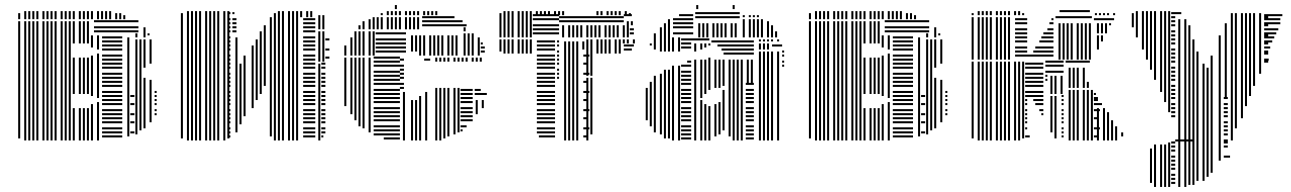

<svg xmlns="http://www.w3.org/2000/svg" viewBox="-20 -556 5111 760"><path d="M60 -8H52V-416H60ZM84 0H76V-416H84ZM100 0H92V-416H100ZM116 0H108V-416H116ZM132 0H124V-416H132ZM156 0H148V-416H156ZM172 0H164V-416H172ZM188 0H180V-416H188ZM204 0H196V-416H204ZM228 0H220V-416H228ZM244 0H236V-416H244ZM260 0H252V-416H260ZM276 0H268V-128H276ZM276 -184H268V-328H276ZM276 -384H268V-416H276ZM300 0H292V-128H300ZM300 -184H292V-328H300ZM300 -384H292V-416H300ZM316 0H308V-128H316ZM316 -184H308V-328H316ZM316 -384H308V-416H316ZM332 0H324V-128H332ZM332 -184H324V-328H332ZM332 -384H324V-416H332ZM348 0H340V-144H348ZM348 -176H340V-336H348ZM348 -368H340V-416H348ZM372 0H364V-152H372ZM372 -168H364V-344H372ZM372 -360H364V-416H372ZM464 -12H384V-20H464ZM464 -28H384V-36H464ZM464 -44H384V-52H464ZM464 -68H384V-76H464ZM464 -84H384V-92H464ZM464 -100H384V-108H464ZM464 -116H384V-124H464ZM464 -140H384V-148H464ZM464 -156H384V-164H464ZM464 -172H384V-180H464ZM464 -188H384V-196H464ZM464 -212H384V-220H464ZM464 -228H384V-236H464ZM464 -244H384V-252H464ZM464 -260H384V-268H464ZM464 -284H384V-292H464ZM464 -300H384V-308H464ZM464 -316H384V-324H464ZM464 -332H384V-340H464ZM464 -356H384V-364H464ZM464 -372H384V-380H464ZM464 -388H384V-396H464ZM464 -404H384V-412H464ZM492 -16H484V-408H492ZM512 -28H496V-36H512ZM512 -68H496V-76H512ZM512 -100H496V-108H512ZM512 -140H496V-148H512ZM512 -172H496V-180H512ZM524 -24H516V-392H524ZM540 -40H532V-392H540ZM556 -48H548V-248H556ZM556 -288H548V-392H556ZM580 -72H572V-240H580ZM580 -304H572V-392H580ZM600 -100H592V-108H600ZM600 -116H592V-124H600ZM600 -140H592V-148H600ZM600 -156H592V-164H600ZM600 -172H592V-180H600ZM600 -188H592V-196H600ZM524 -392H516V-400H524ZM540 -392H532V-400H540ZM556 -392H548V-400H556ZM580 -392H572V-400H580ZM524 -408H516V-424H524ZM556 -408H548V-432H556ZM60 -416H52V-472H60ZM84 -416H76V-472H84ZM100 -416H92V-472H100ZM116 -416H108V-472H116ZM132 -416H124V-472H132ZM156 -416H148V-472H156ZM172 -416H164V-472H172ZM188 -416H180V-472H188ZM204 -416H196V-472H204ZM228 -416H220V-472H228ZM244 -416H236V-472H244ZM260 -416H252V-472H260ZM276 -416H268V-472H276ZM300 -416H292V-472H300ZM316 -416H308V-472H316ZM332 -416H324V-472H332ZM528 -428H352V-436H528ZM528 -444H352V-452H528ZM528 -468H352V-476H528ZM556 -416H548V-448H556ZM572 -416H564V-424H572ZM60 -480H52V-504H60ZM84 -480H76V-512H84ZM100 -480H92V-512H100ZM116 -480H108V-512H116ZM132 -480H124V-512H132ZM156 -480H148V-512H156ZM172 -480H164V-512H172ZM188 -480H180V-512H188ZM204 -480H196V-512H204ZM228 -480H220V-512H228ZM244 -480H236V-512H244ZM260 -480H252V-512H260ZM276 -480H268V-512H276ZM300 -480H292V-512H300ZM316 -480H308V-512H316ZM332 -480H324V-512H332ZM348 -480H340V-512H348ZM372 -480H364V-512H372ZM388 -480H380V-512H388ZM404 -480H396V-512H404ZM420 -480H412V-512H420ZM444 -480H436V-504H444ZM460 -480H452V-504H460ZM476 -480H468V-496H476Z M704 -8H696V-504H704ZM728 0H720V-512H728ZM744 0H736V-512H744ZM760 0H752V-512H760ZM776 0H768V-512H776ZM800 0H792V-512H800ZM816 0H808V-512H816ZM832 0H824V-512H832ZM848 0H840V-512H848ZM872 0H864V-512H872ZM888 -8H880V-512H888ZM892 -12H884V-20H892ZM892 -28H884V-36H892ZM892 -44H884V-52H892ZM892 -68H884V-76H892ZM892 -84H884V-92H892ZM892 -100H884V-108H892ZM892 -116H884V-124H892ZM892 -140H884V-148H892ZM892 -156H884V-164H892ZM892 -172H884V-180H892ZM892 -188H884V-196H892ZM892 -212H884V-220H892ZM892 -228H884V-236H892ZM892 -244H884V-252H892ZM892 -260H884V-268H892ZM892 -284H884V-292H892ZM892 -300H884V-308H892ZM892 -316H884V-324H892ZM892 -332H884V-340H892ZM892 -356H884V-364H892ZM892 -372H884V-380H892ZM892 -388H884V-396H892ZM892 -404H884V-412H892ZM892 -428H884V-436H892ZM892 -444H884V-452H892ZM892 -460H884V-468H892ZM892 -476H884V-484H892ZM892 -500H884V-508H892ZM920 -32H912V-408H920ZM936 -64H928V-304H936ZM952 -96H944V-336H952ZM916 -428H900V-436H916ZM916 -444H900V-452H916ZM916 -460H900V-468H916ZM916 -476H900V-484H916ZM908 -500H900V-508H908ZM984 -128H976V-376H984ZM1000 -160H992V-400H1000ZM1016 -184H1008V-432H1016ZM1032 -216H1024V-456H1032ZM1056 -16H1048V-488H1056ZM1072 0H1064V-488H1072ZM1088 0H1080V-488H1088ZM1104 0H1096V-488H1104ZM1128 0H1120V-488H1128ZM1144 0H1136V-488H1144ZM1160 0H1152V-488H1160ZM1228 -12H1180V-20H1228ZM1228 -28H1180V-36H1228ZM1228 -44H1180V-52H1228ZM1228 -68H1180V-76H1228ZM1228 -84H1180V-92H1228ZM1228 -100H1180V-108H1228ZM1228 -116H1180V-124H1228ZM1228 -140H1180V-148H1228ZM1228 -156H1180V-164H1228ZM1228 -172H1180V-180H1228ZM1228 -188H1180V-196H1228ZM1228 -212H1180V-220H1228ZM1228 -228H1180V-236H1228ZM1228 -244H1180V-252H1228ZM1228 -260H1180V-268H1228ZM1228 -284H1180V-292H1228ZM1228 -300H1180V-308H1228ZM1228 -316H1180V-324H1228ZM1228 -332H1180V-340H1228ZM1228 -356H1180V-364H1228ZM1228 -372H1180V-380H1228ZM1228 -388H1180V-396H1228ZM1228 -404H1180V-412H1228ZM1228 -428H1180V-436H1228ZM1228 -444H1180V-452H1228ZM1228 -460H1180V-468H1228ZM1228 -476H1180V-484H1228ZM1072 -488H1064V-504H1072ZM1088 -488H1080V-512H1088ZM1104 -488H1096V-512H1104ZM1128 -488H1120V-512H1128ZM1144 -488H1136V-512H1144ZM1160 -488H1152V-512H1160ZM1176 -488H1168V-512H1176ZM1200 -488H1192V-512H1200ZM1216 -488H1208V-512H1216ZM1248 0H1240V-304H1248ZM1260 -12H1252V-20H1260ZM1268 -28H1252V-36H1268ZM1268 -44H1252V-52H1268ZM1268 -68H1252V-76H1268ZM1268 -84H1252V-92H1268ZM1268 -100H1252V-108H1268ZM1268 -116H1252V-124H1268ZM1268 -140H1252V-148H1268ZM1268 -156H1252V-164H1268ZM1268 -172H1252V-180H1268ZM1268 -188H1252V-196H1268ZM1268 -212H1252V-220H1268ZM1268 -228H1252V-236H1268ZM1268 -244H1252V-252H1268ZM1268 -260H1252V-268H1268ZM1268 -284H1252V-292H1268ZM1268 -300H1252V-308H1268ZM1248 -312H1240V-432H1248ZM1264 -312H1256V-432H1264ZM1284 -324H1268V-332H1284ZM1284 -356H1268V-364H1284ZM1284 -396H1268V-404H1284ZM1248 -440H1240V-496H1248ZM1264 -440H1256V-496H1264Z M1351 -136H1343V-328H1351ZM1375 -104H1367V-328H1375ZM1391 -80H1383V-328H1391ZM1407 -56H1399V-328H1407ZM1423 -48H1415V-328H1423ZM1447 -32H1439V-328H1447ZM1563 -4H1499V-12H1563ZM1563 -20H1459V-28H1563ZM1563 -36H1459V-44H1563ZM1563 -52H1459V-60H1563ZM1563 -76H1459V-84H1563ZM1563 -92H1459V-100H1563ZM1563 -108H1459V-116H1563ZM1563 -124H1459V-132H1563ZM1563 -148H1459V-156H1563ZM1563 -164H1459V-172H1563ZM1563 -180H1459V-188H1563ZM1563 -196H1459V-204H1563ZM1563 -220H1459V-228H1563ZM1563 -236H1459V-244H1563ZM1563 -252H1459V-260H1563ZM1563 -268H1459V-276H1563ZM1563 -292H1459V-300H1563ZM1563 -308H1459V-316H1563ZM1563 -324H1459V-332H1563ZM1583 0H1575V-192H1583ZM1579 -204H1563V-212H1579ZM1579 -220H1563V-228H1579ZM1579 -244H1563V-252H1579ZM1579 -260H1563V-268H1579ZM1579 -276H1563V-284H1579ZM1579 -292H1563V-300H1579ZM1579 -316H1563V-324H1579ZM1615 0H1607V-160H1615ZM1631 0H1623V-160H1631ZM1647 0H1639V-176H1647ZM1671 0H1663V-192H1671ZM1683 -316H1659V-324H1683ZM1711 0H1703V-208H1711ZM1727 0H1719V-208H1727ZM1743 -8H1735V-208H1743ZM1759 -16H1751V-208H1759ZM1783 -24H1775V-208H1783ZM1799 -32H1791V-208H1799ZM1811 -36H1803V-44H1811ZM1827 -52H1803V-60H1827ZM1851 -76H1803V-84H1851ZM1851 -92H1803V-100H1851ZM1851 -108H1803V-116H1851ZM1851 -124H1803V-132H1851ZM1851 -148H1803V-156H1851ZM1851 -164H1803V-172H1851ZM1851 -180H1803V-188H1851ZM1851 -196H1803V-204H1851ZM1871 -104H1863V-160H1871ZM1895 -128H1887V-160H1895ZM1907 -180H1859V-188H1907ZM1883 -196H1859V-204H1883ZM1711 -312H1703V-320H1711ZM1727 -312H1719V-320H1727ZM1743 -312H1735V-320H1743ZM1759 -312H1751V-320H1759ZM1783 -312H1775V-320H1783ZM1799 -312H1791V-320H1799ZM1815 -312H1807V-320H1815ZM1831 -312H1823V-320H1831ZM1855 -312H1847V-320H1855ZM1871 -312H1863V-320H1871ZM1887 -312H1879V-320H1887ZM1711 -320H1703V-328H1711ZM1727 -320H1719V-328H1727ZM1743 -320H1735V-328H1743ZM1759 -320H1751V-328H1759ZM1783 -320H1775V-328H1783ZM1799 -320H1791V-328H1799ZM1815 -320H1807V-328H1815ZM1831 -320H1823V-328H1831ZM1855 -320H1847V-328H1855ZM1871 -320H1863V-328H1871ZM1887 -320H1879V-328H1887ZM1351 -336H1343V-376H1351ZM1375 -336H1367V-408H1375ZM1391 -336H1383V-432H1391ZM1407 -336H1399V-432H1407ZM1423 -336H1415V-432H1423ZM1447 -336H1439V-432H1447ZM1463 -336H1455V-432H1463ZM1587 -348H1467V-356H1587ZM1587 -364H1467V-372H1587ZM1587 -380H1467V-388H1587ZM1587 -396H1467V-404H1587ZM1587 -420H1467V-428H1587ZM1615 -352H1607V-416H1615ZM1631 -352H1623V-416H1631ZM1647 -336H1639V-416H1647ZM1663 -336H1655V-416H1663ZM1687 -336H1679V-416H1687ZM1703 -336H1695V-416H1703ZM1719 -336H1711V-416H1719ZM1735 -336H1727V-416H1735ZM1759 -336H1751V-416H1759ZM1775 -336H1767V-416H1775ZM1791 -336H1783V-416H1791ZM1823 -336H1815V-424H1823ZM1839 -336H1831V-424H1839ZM1855 -336H1847V-424H1855ZM1879 -336H1871V-408H1879ZM1899 -348H1883V-356H1899ZM1899 -364H1883V-372H1899ZM1891 -380H1883V-388H1891ZM1823 -432H1815V-448H1823ZM1407 -440H1399V-456H1407ZM1423 -440H1415V-472H1423ZM1447 -440H1439V-480H1447ZM1463 -440H1455V-488H1463ZM1479 -440H1471V-488H1479ZM1495 -440H1487V-488H1495ZM1519 -440H1511V-488H1519ZM1535 -440H1527V-488H1535ZM1551 -440H1543V-488H1551ZM1567 -440H1559V-488H1567ZM1591 -440H1583V-488H1591ZM1607 -440H1599V-488H1607ZM1623 -440H1615V-488H1623ZM1639 -440H1631V-488H1639ZM1827 -452H1651V-460H1827ZM1811 -468H1651V-476H1811ZM1779 -484H1651V-492H1779ZM1495 -496H1487V-504H1495ZM1519 -496H1511V-512H1519ZM1535 -496H1527V-512H1535ZM1551 -496H1543V-512H1551ZM1567 -496H1559V-512H1567ZM1591 -496H1583V-512H1591ZM1607 -496H1599V-512H1607ZM1623 -496H1615V-512H1623ZM1639 -496H1631V-512H1639ZM1663 -496H1655V-512H1663ZM1679 -496H1671V-512H1679ZM1695 -496H1687V-512H1695ZM1711 -496H1703V-512H1711ZM1551 -520H1543V-536H1551Z M1965 -352H1957V-400H1965ZM1981 -344H1973V-400H1981ZM1997 -344H1989V-400H1997ZM2013 -344H2005V-400H2013ZM2037 -344H2029V-400H2037ZM2053 -344H2045V-400H2053ZM2069 -344H2061V-400H2069ZM2085 -344H2077V-400H2085ZM2177 -12H2113V-20H2177ZM2177 -28H2105V-36H2177ZM2177 -44H2105V-52H2177ZM2177 -68H2105V-76H2177ZM2177 -84H2105V-92H2177ZM2177 -100H2105V-108H2177ZM2177 -116H2105V-124H2177ZM2177 -140H2105V-148H2177ZM2177 -156H2105V-164H2177ZM2177 -172H2105V-180H2177ZM2177 -188H2105V-196H2177ZM2177 -212H2105V-220H2177ZM2177 -228H2105V-236H2177ZM2177 -244H2105V-252H2177ZM2177 -260H2105V-268H2177ZM2177 -284H2105V-292H2177ZM2177 -300H2105V-308H2177ZM2177 -316H2105V-324H2177ZM2177 -332H2105V-340H2177ZM2177 -356H2105V-364H2177ZM2177 -372H2105V-380H2177ZM2177 -388H2105V-396H2177ZM2193 -244H2185V-252H2193ZM2193 -260H2185V-268H2193ZM2193 -276H2185V-284H2193ZM2193 -300H2185V-308H2193ZM2193 -316H2185V-324H2193ZM2193 -332H2185V-340H2193ZM2193 -348H2185V-356H2193ZM2193 -372H2185V-380H2193ZM2193 -388H2185V-396H2193ZM2221 0H2213V-360H2221ZM2237 0H2229V-360H2237ZM2253 0H2245V-360H2253ZM2269 0H2261V-360H2269ZM2305 -12H2289V-20H2305ZM2313 -44H2289V-52H2313ZM2305 -84H2289V-92H2305ZM2313 -116H2289V-124H2313ZM2305 -156H2289V-164H2305ZM2313 -188H2289V-196H2313ZM2305 -228H2289V-236H2305ZM2313 -260H2289V-268H2313ZM2305 -300H2289V-308H2305ZM2313 -332H2289V-340H2313ZM2221 -360H2213V-392H2221ZM2237 -360H2229V-392H2237ZM2253 -360H2245V-392H2253ZM2269 -360H2261V-392H2269ZM2293 -360H2285V-392H2293ZM2309 0H2301V-248H2309ZM2325 -24H2317V-248H2325ZM2309 -256H2301V-384H2309ZM2325 -256H2317V-384H2325ZM2349 -344H2341V-384H2349ZM2365 -344H2357V-384H2365ZM2381 -344H2373V-384H2381ZM2397 -344H2389V-384H2397ZM2421 -344H2413V-384H2421ZM2437 -344H2429V-384H2437ZM2481 -356H2449V-364H2481ZM2489 -372H2449V-380H2489ZM2309 -384H2301V-400H2309ZM2325 -384H2317V-400H2325ZM2349 -384H2341V-400H2349ZM2365 -384H2357V-400H2365ZM2381 -384H2373V-400H2381ZM2397 -384H2389V-400H2397ZM2421 -384H2413V-400H2421ZM2437 -384H2429V-400H2437ZM2453 -384H2445V-400H2453ZM2469 -384H2461V-400H2469ZM2493 -384H2485V-400H2493ZM1965 -408H1957V-496H1965ZM1981 -408H1973V-496H1981ZM1997 -408H1989V-496H1997ZM2013 -408H2005V-496H2013ZM2037 -408H2029V-496H2037ZM2053 -408H2045V-496H2053ZM2069 -408H2061V-496H2069ZM2085 -408H2077V-496H2085ZM2193 -420H2089V-428H2193ZM2193 -436H2089V-444H2193ZM2193 -452H2089V-460H2193ZM2193 -476H2089V-484H2193ZM2193 -492H2089V-500H2193ZM2213 -408H2205V-456H2213ZM2237 -408H2229V-456H2237ZM2253 -408H2245V-456H2253ZM2269 -408H2261V-456H2269ZM2285 -408H2277V-456H2285ZM2309 -408H2301V-456H2309ZM2325 -408H2317V-456H2325ZM2341 -408H2333V-456H2341ZM2357 -408H2349V-456H2357ZM2381 -408H2373V-456H2381ZM2397 -408H2389V-456H2397ZM2413 -408H2405V-456H2413ZM2429 -408H2421V-456H2429ZM2453 -408H2445V-456H2453ZM2449 -468H2193V-476H2449ZM2449 -484H2193V-492H2449ZM2469 -408H2461V-456H2469ZM2489 -420H2473V-428H2489ZM2489 -436H2473V-444H2489ZM2469 -456H2461V-472H2469ZM2485 -456H2477V-472H2485ZM2481 -492H2449V-500H2481ZM1965 -496H1957V-504H1965ZM1981 -496H1973V-512H1981ZM1997 -496H1989V-512H1997ZM2013 -496H2005V-512H2013ZM2037 -496H2029V-512H2037ZM2053 -496H2045V-512H2053ZM2069 -496H2061V-512H2069ZM2085 -496H2077V-512H2085ZM2109 -496H2101V-512H2109ZM2125 -496H2117V-512H2125ZM2141 -496H2133V-512H2141ZM2157 -496H2149V-512H2157ZM2181 -496H2173V-512H2181ZM2197 -496H2189V-512H2197ZM2213 -496H2205V-512H2213ZM2349 -496H2341V-512H2349ZM2365 -496H2357V-512H2365ZM2389 -496H2381V-512H2389ZM2405 -496H2397V-512H2405ZM2421 -496H2413V-512H2421ZM2437 -496H2429V-512H2437ZM2461 -496H2453V-512H2461ZM2477 -496H2469V-504H2477Z M2544 -80H2536V-208H2544ZM2560 -56H2552V-232H2560ZM2560 -376H2552V-384H2560ZM2576 -32H2568V-256H2576ZM2576 -360H2568V-408H2576ZM2600 -24H2592V-264H2600ZM2600 -352H2592V-408H2600ZM2616 -8H2608V-280H2616ZM2616 -352H2608V-408H2616ZM2632 -8H2624V-280H2632ZM2632 -352H2624V-408H2632ZM2648 0H2640V-296H2648ZM2648 -352H2640V-408H2648ZM2672 0H2664V-296H2672ZM2672 -352H2664V-408H2672ZM2716 -4H2676V-12H2716ZM2716 -20H2676V-28H2716ZM2716 -36H2676V-44H2716ZM2716 -52H2676V-60H2716ZM2716 -76H2676V-84H2716ZM2716 -92H2676V-100H2716ZM2716 -108H2676V-116H2716ZM2716 -124H2676V-132H2716ZM2716 -148H2676V-156H2716ZM2716 -164H2676V-172H2716ZM2716 -180H2676V-188H2716ZM2716 -196H2676V-204H2716ZM2716 -220H2676V-228H2716ZM2716 -236H2676V-244H2716ZM2716 -252H2676V-260H2716ZM2716 -268H2676V-276H2716ZM2716 -292H2676V-300H2716ZM2716 -308H2700V-316H2716ZM2716 -364H2676V-372H2716ZM2716 -380H2676V-388H2716ZM2716 -396H2676V-404H2716ZM2736 0H2728V-320H2736ZM2736 -352H2728V-384H2736ZM2760 0H2752V-160H2760ZM2760 -168H2752V-320H2760ZM2760 -360H2752V-384H2760ZM2776 0H2768V-144H2776ZM2776 -184H2768V-320H2776ZM2776 -368H2768V-384H2776ZM2792 0H2784V-136H2792ZM2792 -200H2784V-328H2792ZM2792 -376H2784V-384H2792ZM2788 -396H2716V-404H2788ZM2816 -16H2808V-144H2816ZM2816 -208H2808V-224H2816ZM2832 -24H2824V-152H2832ZM2832 -208H2824V-224H2832ZM2848 -40H2840V-200H2848ZM2848 -216H2840V-224H2848ZM2872 -16H2864V-224H2872ZM2888 0H2880V-224H2888ZM2904 0H2896V-224H2904ZM2920 0H2912V-224H2920ZM2964 -4H2932V-12H2964ZM2964 -20H2932V-28H2964ZM2964 -36H2932V-44H2964ZM2964 -52H2932V-60H2964ZM2964 -76H2932V-84H2964ZM2964 -92H2932V-100H2964ZM2964 -108H2932V-116H2964ZM2964 -124H2932V-132H2964ZM2964 -148H2932V-156H2964ZM2964 -164H2932V-172H2964ZM2964 -180H2932V-188H2964ZM2964 -196H2932V-204H2964ZM2964 -220H2932V-228H2964ZM2816 -224H2808V-320H2816ZM2832 -224H2824V-320H2832ZM2848 -224H2840V-320H2848ZM2872 -224H2864V-320H2872ZM2888 -224H2880V-320H2888ZM2904 -224H2896V-320H2904ZM2920 -224H2912V-320H2920ZM2944 -224H2936V-320H2944ZM2960 -224H2952V-320H2960ZM2964 -340H2844V-348H2964ZM2964 -356H2836V-364H2964ZM2964 -372H2820V-380H2964ZM2964 -388H2796V-396H2964ZM2992 0H2984V-352H2992ZM3008 0H3000V-352H3008ZM3024 0H3016V-352H3024ZM3040 0H3032V-352H3040ZM3064 0H3056V-352H3064ZM3084 -292H3076V-300H3084ZM3084 -308H3076V-316H3084ZM3084 -332H3076V-340H3084ZM3084 -348H3076V-356H3084ZM2992 -360H2984V-384H2992ZM3008 -360H3000V-384H3008ZM3024 -360H3016V-384H3024ZM3076 -372H3036V-380H3076ZM2992 -392H2984V-400H2992ZM3008 -392H3000V-400H3008ZM3024 -392H3016V-400H3024ZM3040 -392H3032V-400H3040ZM3064 -392H3056V-400H3064ZM2576 -408H2568V-424H2576ZM2600 -408H2592V-448H2600ZM2616 -408H2608V-464H2616ZM2632 -408H2624V-480H2632ZM2724 -420H2644V-428H2724ZM2724 -444H2644V-452H2724ZM2724 -460H2644V-468H2724ZM2724 -476H2644V-484H2724ZM2724 -492H2668V-500H2724ZM2752 -408H2744V-464H2752ZM2768 -408H2760V-464H2768ZM2784 -408H2776V-464H2784ZM2808 -408H2800V-464H2808ZM2824 -408H2816V-464H2824ZM2840 -408H2832V-464H2840ZM2856 -408H2848V-464H2856ZM2880 -408H2872V-464H2880ZM2896 -408H2888V-464H2896ZM2908 -484H2732V-492H2908ZM2908 -500H2732V-508H2908ZM2928 -408H2920V-480H2928ZM2952 -408H2944V-480H2952ZM2968 -408H2960V-480H2968ZM2984 -408H2976V-480H2984ZM3000 -408H2992V-480H3000ZM3024 -408H3016V-472H3024ZM3040 -408H3032V-456H3040ZM3056 -408H3048V-432H3056ZM2928 -488H2920V-496H2928ZM2952 -488H2944V-496H2952ZM2968 -488H2960V-496H2968ZM2984 -488H2976V-496H2984ZM2744 -520H2736V-536H2744ZM2888 -520H2880V-536H2888Z M3190 -8H3182V-416H3190ZM3214 0H3206V-416H3214ZM3230 0H3222V-416H3230ZM3246 0H3238V-416H3246ZM3262 0H3254V-416H3262ZM3286 0H3278V-416H3286ZM3302 0H3294V-416H3302ZM3318 0H3310V-416H3318ZM3334 0H3326V-416H3334ZM3358 0H3350V-416H3358ZM3374 0H3366V-416H3374ZM3390 0H3382V-416H3390ZM3406 0H3398V-128H3406ZM3406 -184H3398V-328H3406ZM3406 -384H3398V-416H3406ZM3430 0H3422V-128H3430ZM3430 -184H3422V-328H3430ZM3430 -384H3422V-416H3430ZM3446 0H3438V-128H3446ZM3446 -184H3438V-328H3446ZM3446 -384H3438V-416H3446ZM3462 0H3454V-128H3462ZM3462 -184H3454V-328H3462ZM3462 -384H3454V-416H3462ZM3478 0H3470V-144H3478ZM3478 -176H3470V-336H3478ZM3478 -368H3470V-416H3478ZM3502 0H3494V-152H3502ZM3502 -168H3494V-344H3502ZM3502 -360H3494V-416H3502ZM3594 -12H3514V-20H3594ZM3594 -28H3514V-36H3594ZM3594 -44H3514V-52H3594ZM3594 -68H3514V-76H3594ZM3594 -84H3514V-92H3594ZM3594 -100H3514V-108H3594ZM3594 -116H3514V-124H3594ZM3594 -140H3514V-148H3594ZM3594 -156H3514V-164H3594ZM3594 -172H3514V-180H3594ZM3594 -188H3514V-196H3594ZM3594 -212H3514V-220H3594ZM3594 -228H3514V-236H3594ZM3594 -244H3514V-252H3594ZM3594 -260H3514V-268H3594ZM3594 -284H3514V-292H3594ZM3594 -300H3514V-308H3594ZM3594 -316H3514V-324H3594ZM3594 -332H3514V-340H3594ZM3594 -356H3514V-364H3594ZM3594 -372H3514V-380H3594ZM3594 -388H3514V-396H3594ZM3594 -404H3514V-412H3594ZM3622 -16H3614V-408H3622ZM3642 -28H3626V-36H3642ZM3642 -68H3626V-76H3642ZM3642 -100H3626V-108H3642ZM3642 -140H3626V-148H3642ZM3642 -172H3626V-180H3642ZM3654 -24H3646V-392H3654ZM3670 -40H3662V-392H3670ZM3686 -48H3678V-248H3686ZM3686 -288H3678V-392H3686ZM3710 -72H3702V-240H3710ZM3710 -304H3702V-392H3710ZM3730 -100H3722V-108H3730ZM3730 -116H3722V-124H3730ZM3730 -140H3722V-148H3730ZM3730 -156H3722V-164H3730ZM3730 -172H3722V-180H3730ZM3730 -188H3722V-196H3730ZM3654 -392H3646V-400H3654ZM3670 -392H3662V-400H3670ZM3686 -392H3678V-400H3686ZM3710 -392H3702V-400H3710ZM3654 -408H3646V-424H3654ZM3686 -408H3678V-432H3686ZM3190 -416H3182V-472H3190ZM3214 -416H3206V-472H3214ZM3230 -416H3222V-472H3230ZM3246 -416H3238V-472H3246ZM3262 -416H3254V-472H3262ZM3286 -416H3278V-472H3286ZM3302 -416H3294V-472H3302ZM3318 -416H3310V-472H3318ZM3334 -416H3326V-472H3334ZM3358 -416H3350V-472H3358ZM3374 -416H3366V-472H3374ZM3390 -416H3382V-472H3390ZM3406 -416H3398V-472H3406ZM3430 -416H3422V-472H3430ZM3446 -416H3438V-472H3446ZM3462 -416H3454V-472H3462ZM3658 -428H3482V-436H3658ZM3658 -444H3482V-452H3658ZM3658 -468H3482V-476H3658ZM3686 -416H3678V-448H3686ZM3702 -416H3694V-424H3702ZM3190 -480H3182V-504H3190ZM3214 -480H3206V-512H3214ZM3230 -480H3222V-512H3230ZM3246 -480H3238V-512H3246ZM3262 -480H3254V-512H3262ZM3286 -480H3278V-512H3286ZM3302 -480H3294V-512H3302ZM3318 -480H3310V-512H3318ZM3334 -480H3326V-512H3334ZM3358 -480H3350V-512H3358ZM3374 -480H3366V-512H3374ZM3390 -480H3382V-512H3390ZM3406 -480H3398V-512H3406ZM3430 -480H3422V-512H3430ZM3446 -480H3438V-512H3446ZM3462 -480H3454V-512H3462ZM3478 -480H3470V-512H3478ZM3502 -480H3494V-512H3502ZM3518 -480H3510V-512H3518ZM3534 -480H3526V-512H3534ZM3550 -480H3542V-512H3550ZM3574 -480H3566V-504H3574ZM3590 -480H3582V-504H3590ZM3606 -480H3598V-496H3606Z M3834 -8H3826V-312H3834ZM3858 0H3850V-312H3858ZM3874 0H3866V-312H3874ZM3890 0H3882V-312H3890ZM3906 0H3898V-312H3906ZM3930 0H3922V-312H3930ZM3946 0H3938V-312H3946ZM3962 0H3954V-312H3962ZM3978 0H3970V-312H3978ZM4002 0H3994V-312H4002ZM4018 0H4010V-312H4018ZM4034 -8H4026V-312H4034ZM4056 -12H4038V-20H4056ZM4046 -44H4038V-52H4046ZM4046 -68H4038V-76H4046ZM4046 -84H4038V-92H4046ZM4046 -100H4038V-108H4046ZM4110 -100H4102V-108H4110ZM4046 -116H4038V-124H4046ZM4110 -116H4094V-124H4110ZM4046 -140H4038V-148H4046ZM4110 -140H4078V-148H4110ZM4046 -156H4038V-164H4046ZM4110 -156H4070V-164H4110ZM4110 -172H4038V-180H4110ZM4110 -188H4038V-196H4110ZM4110 -212H4038V-220H4110ZM4110 -228H4038V-236H4110ZM4110 -244H4038V-252H4110ZM4110 -260H4038V-268H4110ZM4110 -284H4038V-292H4110ZM4110 -300H4038V-308H4110ZM4126 -236H4118V-244H4126ZM4126 -252H4118V-260H4126ZM4126 -268H4118V-276H4126ZM4126 -292H4118V-300H4126ZM4126 -308H4118V-316H4126ZM4146 -32H4138V-176H4146ZM4162 -8H4154V-176H4162ZM4190 -12H4182V-20H4190ZM4190 -28H4182V-36H4190ZM4190 -44H4182V-52H4190ZM4190 -68H4182V-76H4190ZM4190 -84H4182V-92H4190ZM4190 -100H4182V-108H4190ZM4190 -116H4182V-124H4190ZM4190 -140H4182V-148H4190ZM4190 -156H4182V-164H4190ZM4190 -172H4182V-180H4190ZM4146 -184H4138V-256H4146ZM4162 -184H4154V-256H4162ZM4186 -184H4178V-256H4186ZM4190 -268H4126V-276H4190ZM4190 -292H4126V-300H4190ZM4190 -308H4126V-316H4190ZM4218 0H4210V-200H4218ZM4234 0H4226V-200H4234ZM4250 0H4242V-200H4250ZM4274 0H4266V-200H4274ZM4290 0H4282V-200H4290ZM4306 0H4298V-200H4306ZM4326 -12H4310V-20H4326ZM4334 -44H4310V-52H4334ZM4326 -84H4310V-92H4326ZM4334 -116H4310V-124H4334ZM4326 -156H4310V-164H4326ZM4330 0H4322V-128H4330ZM4354 0H4346V-128H4354ZM4370 0H4362V-112H4370ZM4386 0H4378V-80H4386ZM4402 0H4394V-56H4402ZM4426 -16H4418V-32H4426ZM4342 -140H4310V-148H4342ZM4326 -164H4310V-172H4326ZM4318 -180H4310V-188H4318ZM4218 -208H4210V-264H4218ZM4234 -208H4226V-264H4234ZM4250 -208H4242V-264H4250ZM4274 -208H4266V-264H4274ZM4290 -208H4282V-232H4290ZM4218 -264H4210V-288H4218ZM4234 -264H4226V-288H4234ZM4250 -264H4242V-288H4250ZM4274 -264H4266V-288H4274ZM4294 -308H4198V-316H4294ZM3834 -320H3826V-488H3834ZM3858 -320H3850V-488H3858ZM3874 -320H3866V-488H3874ZM3890 -320H3882V-488H3890ZM3906 -320H3898V-488H3906ZM3930 -320H3922V-488H3930ZM3946 -320H3938V-488H3946ZM3962 -320H3954V-488H3962ZM3978 -320H3970V-488H3978ZM4150 -332H3998V-340H4150ZM4046 -348H3998V-356H4046ZM4150 -348H4070V-356H4150ZM4046 -364H3998V-372H4046ZM4150 -364H4078V-372H4150ZM4046 -388H3998V-396H4046ZM4150 -388H4094V-396H4150ZM4046 -404H3998V-412H4046ZM4150 -404H4102V-412H4150ZM4046 -420H3998V-428H4046ZM4150 -420H4110V-428H4150ZM4046 -436H3998V-444H4046ZM4150 -436H4126V-444H4150ZM4046 -460H3998V-468H4046ZM4150 -460H4134V-468H4150ZM4046 -476H3998V-484H4046ZM4150 -476H4142V-484H4150ZM4178 -320H4170V-464H4178ZM4194 -320H4186V-464H4194ZM4210 -320H4202V-464H4210ZM4226 -320H4218V-464H4226ZM4250 -320H4242V-464H4250ZM4266 -320H4258V-464H4266ZM4282 -320H4274V-464H4282ZM4298 -320H4290V-464H4298ZM4302 -484H4158V-492H4302ZM4330 -360H4322V-416H4330ZM4346 -392H4338V-416H4346ZM4330 -424H4322V-464H4330ZM4346 -424H4338V-464H4346ZM4362 -424H4354V-464H4362ZM4378 -456H4370V-464H4378ZM4390 -476H4310V-484H4390ZM3834 -496H3826V-504H3834ZM3858 -496H3850V-512H3858ZM3874 -496H3866V-512H3874ZM3890 -496H3882V-512H3890ZM3906 -496H3898V-512H3906ZM3930 -496H3922V-512H3930ZM3946 -496H3938V-512H3946ZM3962 -496H3954V-512H3962ZM3978 -496H3970V-512H3978ZM4002 -496H3994V-512H4002ZM4018 -496H4010V-512H4018ZM4034 -496H4026V-504H4034ZM4294 -508H4174V-516H4294ZM4322 -496H4314V-504H4322ZM4338 -496H4330V-504H4338ZM4354 -496H4346V-504H4354ZM4370 -496H4362V-504H4370ZM4394 -496H4386V-504H4394Z M4468 -448H4460V-504H4468ZM4484 -408H4476V-512H4484ZM4508 -360H4500V-512H4508ZM4524 -320H4516V-512H4524ZM4540 168H4532V32H4540ZM4540 -280H4532V-512H4540ZM4556 184H4548V16H4556ZM4556 -240H4548V-512H4556ZM4580 184H4572V16H4580ZM4580 -192H4572V-512H4580ZM4596 184H4588V16H4596ZM4596 -152H4588V-512H4596ZM4612 184H4604V8H4612ZM4612 -112H4604V-512H4612ZM4632 172H4616V164H4632ZM4632 156H4616V148H4632ZM4632 140H4616V132H4632ZM4632 116H4616V108H4632ZM4632 100H4616V92H4632ZM4632 84H4616V76H4632ZM4632 68H4616V60H4632ZM4632 44H4616V36H4632ZM4632 28H4616V20H4632ZM4632 12H4616V4H4632ZM4704 4H4632V-4H4704ZM4632 -92H4616V-100H4632ZM4632 -108H4616V-116H4632ZM4632 -124H4616V-132H4632ZM4632 -140H4616V-148H4632ZM4632 -164H4616V-172H4632ZM4632 -180H4616V-188H4632ZM4632 -196H4616V-204H4632ZM4632 -212H4616V-220H4632ZM4632 -236H4616V-244H4632ZM4632 -252H4616V-260H4632ZM4632 -268H4616V-276H4632ZM4632 -284H4616V-292H4632ZM4632 -308H4616V-316H4632ZM4632 -324H4616V-332H4632ZM4632 -340H4616V-348H4632ZM4632 -356H4616V-364H4632ZM4632 -380H4616V-388H4632ZM4632 -396H4616V-404H4632ZM4632 -412H4616V-420H4632ZM4632 -428H4616V-436H4632ZM4632 -452H4616V-460H4632ZM4632 -468H4616V-476H4632ZM4632 -484H4616V-492H4632ZM4632 -500H4616V-508H4632ZM4652 184H4644V-480H4652ZM4676 184H4668V-480H4676ZM4692 176H4684V-456H4692ZM4708 176H4700V-400H4708ZM4724 160H4716V-352H4724ZM4748 160H4740V-304H4748ZM4764 144H4756V-288H4764ZM4780 128H4772V-336H4780ZM4656 -500H4632V-508H4656ZM4812 80H4804V-168H4812ZM4849 68H4824V60H4849ZM4840 28H4824V20H4840ZM4840 12H4824V4H4840ZM4840 4H4824V-4H4840ZM4840 -20H4824V-28H4840ZM4840 -36H4824V-44H4840ZM4840 -52H4824V-60H4840ZM4840 -68H4824V-76H4840ZM4840 -92H4824V-100H4840ZM4840 -108H4824V-116H4840ZM4840 -124H4824V-132H4840ZM4840 -140H4824V-148H4840ZM4840 -164H4824V-172H4840ZM4812 -168H4804V-416H4812ZM4836 -168H4828V-464H4836ZM4860 0H4852V-504H4860ZM4876 -48H4868V-504H4876ZM4900 -88H4892V-504H4900ZM4916 -136H4908V-504H4916ZM4932 -176H4924V-504H4932ZM4948 -216H4940V-504H4948ZM4972 -264H4964V-504H4972ZM5000 -308H4984V-316H5000ZM5000 -340H4984V-348H5000ZM5000 -380H4984V-388H5000ZM5000 -412H4984V-420H5000ZM5000 -452H4984V-460H5000ZM5000 -484H4984V-492H5000ZM5002 -316H4984V-324H5002ZM5000 -348H4984V-356H5000ZM5008 -364H4984V-372H5008ZM5016 -388H4984V-396H5016ZM5024 -404H4984V-412H5024ZM5032 -420H4984V-428H5032ZM5040 -436H4984V-444H5040ZM5048 -460H4984V-468H5048ZM5048 -476H4984V-484H5048ZM5056 -492H4984V-500H5056Z"/></svg>

Font: Rubik Lines
Style: Regular
Weight: 400
Designer: Hubert and Fischer, NaN
Foundry: Hubert and Fischer, NaN
Version: Version 2.201